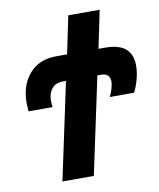

<svg xmlns="http://www.w3.org/2000/svg" viewBox="-81 -778 698 843"><g transform="rotate(-10 268.0 -357.0)"><path d="M269 0 361 -432H376Q417 -432 417 -395Q417 -381 411 -361.5Q405 -342 398 -329H506Q516 -345 526 -379.5Q536 -414 536 -445Q536 -546 417 -546H386L421 -714H281L246 -546H197Q121 -546 77.5 -496Q34 -446 34 -367Q34 -351 35 -342.5Q36 -334 36 -329H143Q141 -345 141 -360Q141 -390 157.5 -411Q174 -432 207 -432H221L129 0Z"/></g></svg>

Font: Noto Sans UI Condensed ExtraBold
Style: Italic
Weight: 800
Width: 3
Designer: Monotype Design Team
Foundry: Monotype Imaging Inc.
Version: 1.001